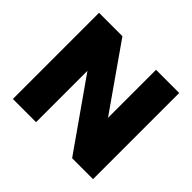

<svg xmlns="http://www.w3.org/2000/svg" viewBox="-166 -931 1139 1139"><g transform="rotate(45 404.0 -361.5)"><path d="M545.5 -723H740V0H564.5L262 -431V0H67.5V-723H263.5L545.5 -320Z"/></g></svg>

Font: Public Sans Black
Style: Regular
Weight: 900
Designer: The Public Sans Project Authors: Dan O. Williams and USWDS (Libre Franklin designed by Pablo Impallari and Rodrigo Fuenz
Version: Version 1.007